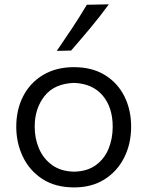

<svg xmlns="http://www.w3.org/2000/svg" viewBox="-20 -838 667 870"><path d="M315.9 11.2Q230.5 11.2 171.9 -27.1Q113.3 -65.4 83.5 -128.2Q53.7 -190.9 53.7 -263.7Q53.7 -341.8 85.4 -402.8Q117.2 -463.9 176 -498.8Q234.9 -533.7 314.9 -533.7Q397.5 -533.7 455.3 -498Q513.2 -462.4 543.7 -401.4Q574.2 -340.3 574.2 -263.7Q574.2 -186.5 542.7 -124Q511.2 -61.5 453.4 -25.1Q395.5 11.2 315.9 11.2ZM315.9 -60.1Q376 -61.5 414.8 -90.1Q453.6 -118.7 472.2 -164.6Q490.7 -210.4 490.7 -263.7Q490.7 -351.6 445.1 -405.3Q399.4 -459 315.9 -462.4Q227.1 -459.5 182.1 -403.1Q137.2 -346.7 137.2 -263.7Q137.2 -210.9 156.7 -165Q176.3 -119.1 215.8 -90.3Q255.4 -61.5 315.9 -60.1ZM237.3 -607.4Q273.4 -659.7 307.9 -711.9Q342.3 -764.2 373.5 -816.4L473.1 -818.4Q434.1 -764.6 390.6 -712.6Q347.2 -660.6 302.2 -608.9Z"/></svg>

Font: Pinar DS4-Regular
Style: Regular
Weight: 400
Designer: Amin Abedi
Version: Version 2.000